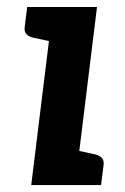

<svg xmlns="http://www.w3.org/2000/svg" viewBox="-20 -534 360 554"><path d="M70.1 0 133.3 -513.8H259.9L196.7 0ZM172.4 0 197.5 -100.8 253.5 -88.8Q267 -85.6 273.7 -78.6Q280.4 -71.6 278.9 -58.1L271.6 0ZM157.6 -513.8 132.5 -413.1 76.5 -425.1Q63 -428.2 56.3 -435.2Q49.6 -442.2 51.2 -455.7L58.4 -513.8Z"/></svg>

Font: Aleo
Style: Italic
Weight: 400
Italic angle: -7°
Designer: Alessio Laiso
Foundry: Alessio Laiso
Version: Version 2.001;gftools[0.9.29]